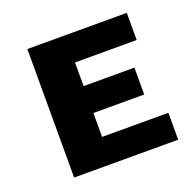

<svg xmlns="http://www.w3.org/2000/svg" viewBox="-92 -569 676 664"><g transform="rotate(-20 246.5 -236.5)"><path d="M73 0V-473H212V0ZM123 0V-99H456V0ZM123 -187V-286H399V-187ZM123 -373V-473H439V-373Z"/></g></svg>

Font: Ysabeau SC ExtraBold
Style: Regular
Weight: 800
Designer: Christian Thalmann (Catharsis Fonts)
Version: Version 2.001;gftools[0.9.30]; featfreeze: smcp